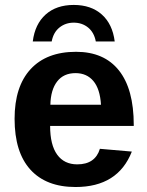

<svg xmlns="http://www.w3.org/2000/svg" viewBox="-20 -748 596 778"><path d="M286.1 9.8Q167 9.8 103 -60.8Q39.1 -131.3 39.1 -266.6Q39.1 -397.5 104 -467.8Q168.9 -538.1 288.1 -538.1Q401.9 -538.1 461.9 -462.6Q522 -387.2 522 -241.7V-237.8H183.1Q183.1 -160.6 211.7 -121.3Q240.2 -82 293 -82Q365.7 -82 384.8 -145L514.2 -133.8Q458 9.8 286.1 9.8ZM286.1 -451.7Q237.8 -451.7 211.7 -418Q185.5 -384.3 184.1 -323.7H389.2Q385.3 -387.7 358.4 -419.7Q331.5 -451.7 286.1 -451.7ZM278.8 -656.2Q245.6 -656.2 220.9 -636.5Q196.3 -616.7 189.5 -580.1H112.8Q121.6 -650.4 165 -689.2Q208.5 -728 278.8 -728Q349.1 -728 392.6 -689.2Q436 -650.4 444.8 -580.1H368.2Q361.3 -616.7 336.9 -636.5Q312.5 -656.2 278.8 -656.2Z"/></svg>

Font: Liberation Sans
Style: Bold
Weight: 700
Designer: Steve Matteson
Foundry: Ascender Corporation
Version: Version 2.1.5